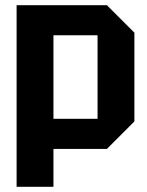

<svg xmlns="http://www.w3.org/2000/svg" viewBox="-20 -720 566 740"><path d="M186 -262H356V-584H186ZM498 -594V-252L392 -146H186V0H44V-700H392Z"/></svg>

Font: Tektur SemiCondensed SemiBold
Style: Regular
Weight: 600
Width: 4
Designer: Adam Jagosz
Foundry: Adam Jagosz
Version: Version 1.005;gftools[0.9.30]